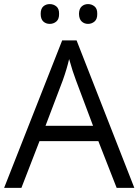

<svg xmlns="http://www.w3.org/2000/svg" viewBox="-20 -913 673 933"><path d="M432.1 -301.8 349.1 -522.9Q333 -564.9 315.9 -626Q305.2 -579.1 285.2 -522.9L201.2 -301.8ZM546.9 0 458 -227.1H171.9L84 0H0L282.2 -716.8H352.1L632.8 0ZM363.8 -845.7Q364.3 -870.6 377 -881.8Q389.6 -893.1 407.7 -893.1Q425.8 -893.1 439.5 -881.8Q453.1 -870.6 452.6 -845.7Q453.1 -820.3 439.5 -808.6Q425.8 -796.9 407.7 -796.9Q389.6 -796.9 377 -808.6Q364.3 -820.3 363.8 -845.7ZM177.7 -845.7Q177.7 -870.6 190.4 -881.8Q203.1 -893.1 221.7 -893.1Q240.2 -893.1 253.9 -881.8Q267.6 -870.6 267.1 -845.7Q267.6 -820.3 253.9 -808.6Q240.2 -796.9 221.7 -796.9Q203.1 -796.9 190.4 -808.6Q177.7 -820.3 177.7 -845.7Z"/></svg>

Font: OpenSans
Style: Regular
Weight: 400
Foundry: Ascender Corporation
Version: Version 1.10